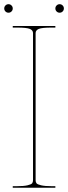

<svg xmlns="http://www.w3.org/2000/svg" viewBox="-35 -882 320 902"><path d="M-9.3 -828.1Q-15.1 -834 -15.1 -842.3Q-15.1 -850.6 -9.3 -856.4Q-3.4 -862.3 4.9 -862.3Q13.2 -862.3 19 -856.4Q24.9 -850.6 24.9 -842.3Q24.9 -834 19 -828.1Q13.2 -822.3 4.9 -822.3Q-3.4 -822.3 -9.3 -828.1ZM24.9 0V-7.3H44.9Q77.1 -7.3 94.5 -11.5Q111.8 -15.6 116 -21Q120.1 -26.4 120.1 -35.2V-726.6Q120.1 -739.7 105.5 -746.1Q90.8 -752.4 44.9 -752.4H24.9V-759.8H225.1V-752.4H207.5Q161.6 -752.4 147 -746.1Q132.3 -739.7 132.3 -726.6V-35.2Q132.3 -26.4 136.5 -21Q140.6 -15.6 158 -11.5Q175.3 -7.3 207.5 -7.3H225.1V0ZM231 -828.1Q225.1 -834 225.1 -842.3Q225.1 -850.6 231 -856.4Q236.8 -862.3 245.1 -862.3Q253.4 -862.3 259.3 -856.4Q265.1 -850.6 265.1 -842.3Q265.1 -834 259.3 -828.1Q253.4 -822.3 245.1 -822.3Q236.8 -822.3 231 -828.1Z"/></svg>

Font: Znikomit
Style: Regular
Weight: 100
Designer: gluk
Foundry: gluk
Version: Version 0.53